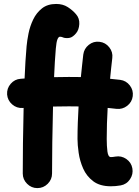

<svg xmlns="http://www.w3.org/2000/svg" viewBox="-20 -880 707 976"><path d="M330.1 -488.8Q360.8 -488.8 391.1 -488.3Q394 -516.6 397 -545.4Q399.9 -574.2 403.3 -602.5Q407.2 -632.8 431.4 -652.1Q455.6 -671.4 485.8 -667.5Q516.1 -664.1 535.4 -639.6Q554.7 -615.2 550.8 -585Q547.9 -558.6 544.9 -532.2Q542 -505.9 539.6 -479.5Q565.9 -477.1 590.8 -474.1Q621.1 -470.2 639.9 -445.8Q658.7 -421.4 654.8 -391.1Q650.9 -360.8 626.5 -342Q602.1 -323.2 571.8 -326.7Q550.3 -329.1 527.3 -331.5Q524.9 -292 523.7 -252.4Q522.5 -212.9 522.5 -173.3Q522.5 -137.7 526.1 -109.6Q529.8 -81.5 543.5 -81.5Q552.7 -81.5 566.4 -84Q596.7 -89.4 622.1 -71.8Q647.5 -54.2 652.8 -24.4Q658.2 5.4 640.9 31.2Q623.5 57.1 593.3 62.5Q580.1 64.9 567.6 65.9Q555.2 66.9 543.5 66.9Q487.8 66.9 453.9 41.3Q419.9 15.6 402.8 -23.2Q385.7 -62 379.9 -102.8Q374 -143.6 374 -173.3Q374 -215.3 375.5 -256.6Q377 -297.9 379.4 -338.9Q355.5 -339.4 330.1 -339.4Q290 -339.4 249.5 -338.4Q247.1 -245.6 245.8 -155.8Q244.6 -65.9 244.6 2Q244.6 32.2 222.7 54.2Q200.7 76.2 169.9 76.2Q139.6 76.2 117.7 54.2Q95.7 32.2 95.7 2Q95.7 -64.9 96.7 -152.6Q97.7 -240.2 100.1 -331.5Q97.7 -331.1 95.7 -331.1Q64.9 -329.1 41.7 -349.4Q18.6 -369.6 16.1 -399.9Q14.2 -430.7 34.4 -454.1Q54.7 -477.5 85 -479.5Q95.2 -480 105 -481Q106.9 -526.4 109.4 -568.1Q111.8 -609.9 115.2 -645.5Q117.7 -673.3 125 -710Q132.3 -746.6 148.7 -780.8Q165 -814.9 193.4 -837.4Q221.7 -859.9 265.6 -859.9Q299.8 -859.9 324.7 -843.8Q349.6 -827.6 366.2 -808.1Q384.8 -787.1 383.1 -757.6Q381.3 -728 366.7 -710.9Q350.1 -691.4 335.4 -688Q320.8 -684.6 305.2 -688Q293 -693.4 285.2 -693.4Q277.3 -693.4 272 -679.9Q266.6 -666.5 263.7 -632.8Q261.2 -602.1 258.8 -565.2Q256.3 -528.3 254.9 -487.8Q293.5 -488.8 330.1 -488.8Z"/></svg>

Font: Mikhak-FD ExtraBold
Style: Regular
Weight: 800
Designer: Amin Abedi
Version: Version 3.2